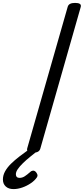

<svg xmlns="http://www.w3.org/2000/svg" viewBox="-111 -1035 576 1319"><path d="M115 14Q93 14 82.5 7Q72 0 76 -16L354 -988Q358 -1002 370.5 -1008.5Q383 -1015 405 -1015Q428 -1015 438 -1008Q448 -1001 443 -985L166 -14Q162 0 150 7Q138 14 115 14ZM-18 264Q-52 264 -71.5 246Q-91 228 -91 198Q-91 169 -76 142Q-61 115 -35.5 90Q-10 65 22.5 40Q55 15 90 -10L155 -11V-5Q125 19 97 41.5Q69 64 46.5 86Q24 108 11 127Q-2 146 -2 162Q-2 174 4.5 180.5Q11 187 23 187Q42 187 59 176Q76 165 97 146Q104 139 114.5 137.5Q125 136 135 146Q142 154 145.5 163.5Q149 173 142 184Q128 205 101 223.5Q74 242 42.5 253Q11 264 -18 264Z"/></svg>

Font: Playwrite TZ
Style: Regular
Weight: 400
Designer: Veronika Burian, José Scaglione
Foundry: TypeTogether
Version: Version 1.002